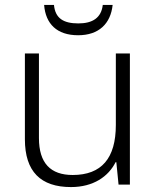

<svg xmlns="http://www.w3.org/2000/svg" viewBox="-20 -749 636 779"><path d="M437 -729H397C391 -677 356 -654 298 -654C237 -654 204 -675 199 -729H159C165 -652 211 -606 297 -606C381 -606 429 -653 437 -729ZM507 -532H450V-242C450 -107 392 -39 275 -39C185 -39 138 -87 138 -189V-532H81V-184C81 -53 145 10 268 10C359 10 420 -33 449 -91H452L461 0H507Z"/></svg>

Font: Noto Sans Sinhala UI Light
Style: Regular
Weight: 300
Designer: Jelle Bosma - Monotype Design Team
Foundry: Monotype Imaging Inc.
Version: Version 2.006